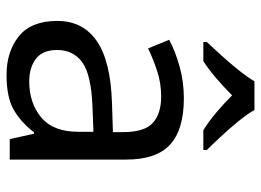

<svg xmlns="http://www.w3.org/2000/svg" viewBox="-128 -678 816 601"><g transform="rotate(90 280.5 -378.0)"><path d="M288 -545Q386 -545 433 -502Q480 -459 480 -365V0H416L399 -76H395Q360 -32 321.5 -11Q283 10 215 10Q142 10 94 -28.5Q46 -67 46 -149Q46 -229 109 -272.5Q172 -316 303 -320L394 -323V-355Q394 -422 365 -448Q336 -474 283 -474Q241 -474 203 -461.5Q165 -449 132 -433L105 -499Q140 -518 188 -531.5Q236 -545 288 -545ZM314 -259Q214 -255 175.5 -227Q137 -199 137 -148Q137 -103 164.5 -82Q192 -61 235 -61Q303 -61 348 -98.5Q393 -136 393 -214V-262ZM325 -766Q337 -744 359.5 -716.5Q382 -689 406.5 -662.5Q431 -636 450 -617V-606H388Q362 -622 334 -645.5Q306 -669 279 -696Q252 -669 225 -646Q198 -623 172 -606H112V-617Q131 -637 154.5 -663Q178 -689 200 -716.5Q222 -744 235 -766Z"/></g></svg>

Font: Noto Sans Multani
Style: Regular
Weight: 400
Designer: Monotype Design Team
Foundry: Monotype Imaging Inc.
Version: Version 2.002; ttfautohint (v1.8.4.7-5d5b)